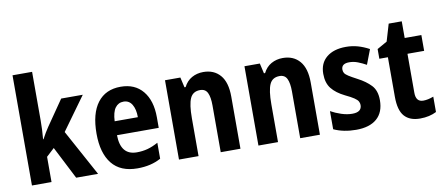

<svg xmlns="http://www.w3.org/2000/svg" viewBox="-68 -1027 3009 1304"><g transform="rotate(-10 1436.5 -375.0)"><path d="M198 -426Q198 -393 196.5 -360.5Q195 -328 192 -296H195Q206 -317 218 -337Q230 -357 241 -373L361 -547H510L345 -319L519 0H368L253 -225L198 -174V0H63V-760H198Z M772 -556Q870 -556 924.5 -490Q979 -424 979 -309V-236H691Q693 -98 804 -98Q844 -98 879 -107.5Q914 -117 952 -138V-28Q884 10 790 10Q673 10 614.5 -63Q556 -136 556 -270Q556 -409 612 -482.5Q668 -556 772 -556ZM774 -453Q738 -453 716.5 -424Q695 -395 692 -332H852Q852 -387 832 -420Q812 -453 774 -453Z M1342 -557Q1416 -557 1458.5 -507.5Q1501 -458 1501 -360V0H1365V-323Q1365 -380 1350.5 -410Q1336 -440 1300 -440Q1250 -440 1231 -398Q1212 -356 1212 -261V0H1077V-547H1183L1199 -477H1207Q1227 -517 1262.5 -537Q1298 -557 1342 -557Z M1890 -557Q1964 -557 2006.5 -507.5Q2049 -458 2049 -360V0H1913V-323Q1913 -380 1898.5 -410Q1884 -440 1848 -440Q1798 -440 1779 -398Q1760 -356 1760 -261V0H1625V-547H1731L1747 -477H1755Q1775 -517 1810.5 -537Q1846 -557 1890 -557Z M2491 -161Q2491 -77 2441 -33.5Q2391 10 2298 10Q2211 10 2144 -21V-146Q2176 -128 2215.5 -115Q2255 -102 2291 -102Q2356 -102 2356 -151Q2356 -164 2349.5 -176Q2343 -188 2323 -201.5Q2303 -215 2263 -234Q2204 -263 2173.5 -301.5Q2143 -340 2143 -403Q2143 -476 2192 -516.5Q2241 -557 2326 -557Q2369 -557 2407.5 -546Q2446 -535 2485 -514L2446 -412Q2417 -428 2388.5 -439Q2360 -450 2330 -450Q2276 -450 2276 -409Q2276 -395 2282.5 -384.5Q2289 -374 2308.5 -361.5Q2328 -349 2366 -329Q2422 -300 2456.5 -263.5Q2491 -227 2491 -161Z M2781 -106Q2813 -106 2852 -121V-15Q2829 -3 2800.5 3.5Q2772 10 2739 10Q2668 10 2631.5 -31Q2595 -72 2595 -165V-438H2536V-505L2605 -544L2640 -662H2730V-547H2845V-438H2730V-169Q2730 -106 2781 -106Z"/></g></svg>

Font: Noto Sans Arabic Cond
Style: Bold
Weight: 700
Width: 3
Designer: Monotype Design Team, Nadine Chahine, Nizar Qandah and Khaled Hosny
Foundry: Monotype Imaging Inc.
Version: Version 2.012; ttfautohint (v1.8.4.7-5d5b)